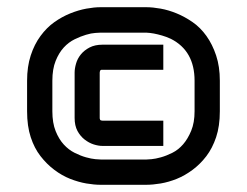

<svg xmlns="http://www.w3.org/2000/svg" viewBox="-20 -595 693 538"><path d="M596 -283.2Q596 -241.6 585.6 -210.6Q575.2 -179.7 558.2 -157.4Q541.1 -135.1 519.6 -119.1Q498 -103 475.2 -93.8Q452.5 -84.7 430.2 -80.9Q407.9 -77.2 390.1 -77.2H261.4Q244.1 -77.2 222 -80.9Q200 -84.7 176.7 -93.8Q153.5 -103 132.2 -119.1Q110.9 -135.1 93.6 -157.4Q76.2 -179.7 66.1 -210.6Q55.9 -241.6 55.9 -283.2V-368.8Q55.9 -408.4 66.1 -439.6Q76.2 -470.8 93.6 -494.3Q110.9 -517.8 132.2 -532.9Q153.5 -548 176.7 -557.4Q200 -566.8 222 -570.8Q244.1 -574.8 261.4 -574.8H390.1Q407.9 -574.8 430.2 -570.8Q452.5 -566.8 475.2 -557.4Q498 -548 519.8 -532.9Q541.6 -517.8 558.4 -494.3Q575.2 -470.8 585.6 -439.6Q596 -408.4 596 -368.8ZM525.2 -283.2V-368.8Q525.2 -452.5 458.9 -486.1Q446 -492.1 433.9 -495.5Q421.8 -499 411.4 -501Q400.5 -503 390.1 -503.5H261.4Q258.4 -503.5 247 -502.7Q235.6 -502 220.8 -497.5Q205.9 -493.1 189.1 -484.9Q172.3 -476.7 158.7 -461.9Q145 -447 135.9 -424.3Q126.7 -401.5 126.7 -368.8V-283.2Q126.7 -250.5 135.9 -227.7Q145 -205 158.7 -190.1Q172.3 -175.2 189.1 -166.8Q205.9 -158.4 221 -154.2Q236.1 -150 247.3 -149Q258.4 -148 262.9 -148H390.1Q393.6 -148 404.7 -149Q415.8 -150 430.9 -154.2Q446 -158.4 462.9 -166.8Q479.7 -175.2 493.1 -190.6Q506.4 -205.9 515.8 -228.7Q525.2 -251.5 525.2 -283.2ZM437.6 -186.1H267.3Q255.9 -186.1 242.6 -190.3Q229.2 -194.6 217.1 -204Q205 -213.4 197 -228.2Q189.1 -243.1 189.1 -264.4V-391.6Q189.1 -403 193.1 -416.8Q197 -430.7 206.4 -442.3Q215.8 -454 230.9 -461.9Q246 -469.8 267.3 -469.8H437.6V-399.5H267.3Q266.3 -399.5 265.3 -399.5Q264.4 -399.5 263.9 -399.5Q262.9 -398.5 261.4 -398.5Q260.4 -397 259.9 -394.8Q259.4 -392.6 259.4 -391.6V-264.4Q259.4 -261.4 260.4 -260.4Q260.4 -259.4 260.4 -259.4Q261.4 -257.9 263.9 -257.4Q266.3 -256.9 267.3 -256.9H437.6Z"/></svg>

Font: AKL FREE 001
Style: Regular
Weight: 400
Designer: AKL
Foundry: AKL
Version: Version 1.00;August 10, 2024;FontCreator 13.0.0.2630 64-bit